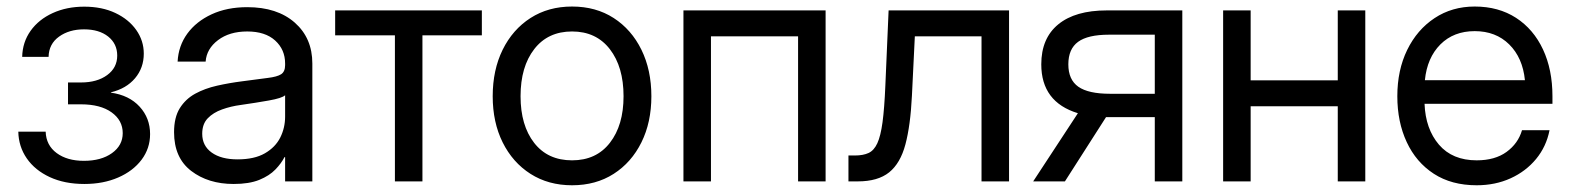

<svg xmlns="http://www.w3.org/2000/svg" viewBox="-20 -547 4735 579"><path d="M234.4 7.8Q174.8 7.8 130.1 -12.9Q85.4 -33.7 60.8 -69.3Q36.1 -105 35.2 -149.9H117.7Q119.1 -108.9 150.9 -85.4Q182.6 -62 232.9 -62Q285.2 -62 317.6 -85.2Q350.1 -108.4 350.1 -145.5Q350.1 -184.1 316.4 -208.3Q282.7 -232.4 224.1 -232.4H185.1V-298.3H224.1Q272.9 -298.3 303.2 -320.6Q333.5 -342.8 333.5 -379.4Q333.5 -415 306.2 -436.8Q278.8 -458.5 233.4 -458.5Q188.5 -458.5 158 -436.5Q127.4 -414.6 126.5 -375.5H46.9Q47.9 -419.9 72.3 -454.1Q96.7 -488.3 138.9 -507.6Q181.2 -526.9 233.9 -526.9Q287.6 -526.9 327.9 -507.8Q368.2 -488.8 390.9 -456.5Q413.6 -424.3 413.6 -385.3Q413.6 -342.3 387.2 -311Q360.8 -279.8 314.5 -268.6V-267.6Q369.6 -259.8 401.1 -225.3Q432.6 -190.9 432.6 -142.6Q432.6 -99.6 407 -65.4Q381.3 -31.2 336.4 -11.7Q291.5 7.8 234.4 7.8Z M684.6 7.8Q607.9 7.8 556.4 -31.7Q504.9 -71.3 504.9 -148.4Q504.9 -192.9 522.2 -220.7Q539.6 -248.5 568.6 -264.4Q597.7 -280.3 634.5 -288.6Q671.4 -296.9 710 -301.8Q759.3 -308.6 787.6 -312Q815.9 -315.4 827.9 -323.2Q839.8 -331.1 839.8 -350.6V-355.5Q839.8 -397.5 809.8 -424.8Q779.8 -452.1 725.6 -452.1Q671.9 -452.1 637.5 -426Q603 -399.9 600.1 -361.3H515.6Q518.1 -408.7 544.9 -445.6Q571.8 -482.4 618.2 -503.9Q664.6 -525.4 725.6 -525.4Q815.9 -525.4 868.9 -478.8Q921.9 -432.1 921.9 -355.5V0H839.8V-73.2H837.9Q828.6 -54.7 810.5 -35.9Q792.5 -17.1 762 -4.6Q731.4 7.8 684.6 7.8ZM696.3 -66.4Q747.1 -66.4 778.8 -84.7Q810.5 -103 825.2 -132.3Q839.8 -161.6 839.8 -195.3V-259.8Q830.6 -251 790.5 -243.9Q750.5 -236.8 706.1 -230.5Q676.3 -226.6 649.7 -217Q623 -207.5 606.4 -190.2Q589.8 -172.9 589.8 -143.6Q589.8 -107.4 618.4 -86.9Q647 -66.4 696.3 -66.4Z M1170.9 0V-440.4H990.7V-515.6H1433.1V-440.4H1253.9V0Z M1705.1 11.7Q1633.8 11.7 1579.8 -22.7Q1525.9 -57.1 1495.8 -117.7Q1465.8 -178.2 1465.8 -256.8Q1465.8 -335.9 1495.8 -397Q1525.9 -458 1579.8 -492.7Q1633.8 -527.3 1705.1 -527.3Q1776.9 -527.3 1830.6 -492.7Q1884.3 -458 1914.3 -397Q1944.3 -335.9 1944.3 -256.8Q1944.3 -178.2 1914.3 -117.7Q1884.3 -57.1 1830.6 -22.7Q1776.9 11.7 1705.1 11.7ZM1705.1 -63.5Q1778.3 -63.5 1819.3 -116.5Q1860.4 -169.4 1860.4 -256.8Q1860.4 -345.2 1819.1 -398.7Q1777.8 -452.1 1705.1 -452.1Q1632.3 -452.1 1591.1 -398.9Q1549.8 -345.7 1549.8 -256.8Q1549.8 -168.9 1590.8 -116.2Q1631.8 -63.5 1705.1 -63.5Z M2469.7 -515.6V0H2386.7V-437.5H2124V0H2041V-515.6Z M2538.6 0V-78.1H2558.1Q2583 -78.1 2599.4 -85.7Q2615.7 -93.3 2625.7 -115Q2635.7 -136.7 2641.4 -178.5Q2647 -220.2 2649.9 -289.1L2659.7 -515.6H3022.9V0H2939.9V-437.5H2738.8L2730 -257.8Q2725.6 -168.5 2710.4 -111.6Q2695.3 -54.7 2661.4 -27.3Q2627.4 0 2566.9 0Z M3545.4 0H3462.4V-193.8H3320.8Q3318.4 -193.8 3315.4 -193.8L3191.4 0H3095.7L3230.5 -205.6Q3120.1 -239.3 3120.1 -353Q3120.1 -431.6 3171.4 -473.6Q3222.7 -515.6 3317.4 -515.6H3545.4ZM3462.4 -264.2V-442.4H3324.2Q3260.7 -442.4 3231.2 -420.9Q3201.7 -399.4 3201.7 -353Q3201.7 -306.6 3231.9 -285.4Q3262.2 -264.2 3327.6 -264.2Z M3751.5 -515.6V-304.7H4014.2V-515.6H4097.2V0H4014.2V-226.6H3751.5V0H3668.5V-515.6Z M4433.1 11.7Q4357.4 11.7 4304 -22.9Q4250.5 -57.6 4222.2 -118.4Q4193.8 -179.2 4193.8 -256.8Q4193.8 -335.4 4223.6 -396.5Q4253.4 -457.5 4306.2 -492.4Q4358.9 -527.3 4427.2 -527.3Q4499 -527.3 4551.8 -493.2Q4604.5 -459 4633.1 -397.9Q4661.6 -336.9 4661.6 -256.8V-233.9H4275.9Q4278.8 -158.2 4319.3 -110.8Q4359.9 -63.5 4433.1 -63.5Q4488.3 -63.5 4523.2 -88.9Q4558.1 -114.3 4569.8 -154.3H4652.8Q4643.1 -105 4612.3 -67.6Q4581.5 -30.3 4535.4 -9.3Q4489.3 11.7 4433.1 11.7ZM4276.9 -305.2H4578.6Q4571.8 -373 4531.2 -413.1Q4490.7 -453.1 4427.2 -453.1Q4363.8 -453.1 4323.7 -413.1Q4283.7 -373 4276.9 -305.2Z"/></svg>

Font: Inter Display
Style: Regular
Weight: 400
Designer: Rasmus Andersson
Foundry: rsms
Version: Version 4.001;git-9221beed3